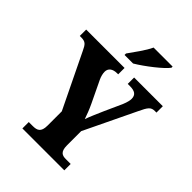

<svg xmlns="http://www.w3.org/2000/svg" viewBox="-259 -1062 1192 1192"><g transform="rotate(45 337.5 -465.5)"><path d="M282 -784V-771H357C420 -808 520 -886 544 -921V-931H377C357 -886 310 -824 282 -784ZM156 0H524V-56H481C451 -56 426 -64 426 -121V-246L587 -581C616 -643 627 -658 662 -658H675V-714H423V-658H442C485 -658 506 -644 506 -609C506 -599 503 -579 490 -548L438 -433C419 -389 401 -349 389 -315C378 -346 369 -372 351 -410L282 -554C273 -573 268 -594 268 -610C268 -640 291 -658 330 -658H339V-714H2V-658H14C53 -658 62 -645 81 -605L254 -248V-122C254 -65 228 -56 191 -56H156Z"/></g></svg>

Font: Noto Serif Bengali SemiCondensed ExtraBold
Style: Regular
Weight: 800
Width: 4
Designer: Juan Bruce, Universal Thirst, Indian Type Foundry and the Monotype Design Team.
Foundry: Monotype Imaging Inc.
Version: Version 2.003